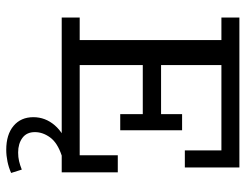

<svg xmlns="http://www.w3.org/2000/svg" viewBox="-108 -516 805 630"><g transform="rotate(90 295.0 -200.5)"><path d="M37 0V-59H111V-524H37V-583H529V-404H473V-524H193V-326H354V-395H407V-192H354V-266H193V-59H489V-184H545V0ZM471 182Q421 182 392.5 158Q364 134 364 93Q364 54 390.5 23Q417 -8 468 -24L490 0Q448 14 430.5 38Q413 62 413 88Q413 115 432 129Q451 143 480 143Q495 143 508 140Q521 137 536 131L547 166Q529 174 509.5 178Q490 182 471 182Z"/></g></svg>

Font: Rokkitt SemiBold
Style: Regular
Weight: 400
Version: Version 3.103